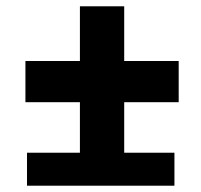

<svg xmlns="http://www.w3.org/2000/svg" viewBox="-20 -590 640 610"><path d="M65.8 0V-104.8H233.9V-265.3H60.8V-396.2H233.9V-570H374.6V-396.2H547.7V-265.3H374.6V-104.8H534.2V0Z"/></svg>

Font: JetBrains Mono
Style: Regular
Weight: 400
Monospace: yes
Designer: Philipp Nurullin, Konstantin Bulenkov
Foundry: JetBrains
Version: Version 2.305